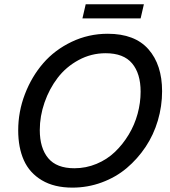

<svg xmlns="http://www.w3.org/2000/svg" viewBox="-20 -856 785 886"><path d="M360.4 -771 375.5 -836.4H644L628.9 -771ZM314 9.8Q230 9.8 173.1 -24.2Q116.2 -58.1 90.1 -116.5Q64 -174.8 64 -254.4Q64 -340.8 95 -421.6Q126 -502.4 179.4 -564.2Q232.9 -626 310.8 -663.1Q388.7 -700.2 477.1 -700.2Q602.1 -700.2 665 -628.7Q728 -557.1 728 -435.1Q728 -366.2 708.5 -300Q689 -233.9 651.9 -178.2Q614.7 -122.6 564.7 -80.3Q514.6 -38.1 449.7 -14.2Q384.8 9.8 314 9.8ZM323.2 -79.6Q377 -79.6 425.5 -99.9Q474.1 -120.1 510.5 -155Q546.9 -189.9 574 -234.9Q601.1 -279.8 615 -330.8Q628.9 -381.8 628.9 -433.1Q628.9 -516.6 589.6 -563.5Q550.3 -610.4 467.3 -610.4Q400.9 -610.4 342.8 -578.9Q284.7 -547.4 246.1 -496.8Q207.5 -446.3 185.5 -383.1Q163.6 -319.8 163.6 -255.9Q163.6 -172.9 202.4 -126.2Q241.2 -79.6 323.2 -79.6Z"/></svg>

Font: HK Grotesk Medium Italic
Style: Regular
Weight: 500
Italic angle: -13°
Designer: Alfredo Marco Pradil and Stefan Peev
Foundry: Hanken Design Co.
Version: Version 1.000;PS 001.000;hotconv 1.0.88;makeotf.lib2.5.64775